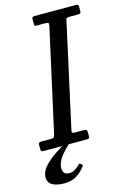

<svg xmlns="http://www.w3.org/2000/svg" viewBox="-200 -814 715 1085"><g transform="rotate(-15 157.5 -271.5)"><path d="M-46 -17V-41Q-46 -55 -31 -55H21Q38 -55 43 -58Q48 -61 51.5 -75.5L184 -674Q187 -688.5 183.2 -691.8Q179.5 -695 161 -695H115Q105 -695 103.5 -698Q102 -701 102 -710.5V-732Q102 -743.5 105 -746.8Q108 -750 119 -750H356.5Q367 -750 370.8 -747.2Q374.5 -744.5 374.5 -733V-711Q374.5 -700 370.5 -697.5Q366.5 -695 355.5 -695H306Q290 -695 288.2 -690.2Q286.5 -685.5 284 -673L152.5 -75Q149 -60.5 153.5 -57.8Q158 -55 176 -55H217Q232.5 -55 235.8 -50.5Q239 -46 239 -30V-19Q239 -8 236.2 -4Q233.5 0 223 0H-27Q-39 0 -42.5 -3Q-46 -6 -46 -17ZM35.5 207Q7.5 207 -15.8 200Q-39 193 -50.8 176.2Q-62.5 159.5 -56.5 131Q-50.5 103 -24 76.5Q2.5 50 37 27Q71.5 4 102 -14Q122.5 -26.5 127 -19Q129.5 -15 125.2 -9.5Q121 -4 113.5 3Q92 22.5 70.2 49Q48.5 75.5 42 106Q38 125 45.2 141.8Q52.5 158.5 78.5 158.5Q97 158.5 112 149.2Q127 140 138 128Q146.5 118 153 124.5L159 129.5Q163 133 162.5 135.5Q162 138 158 143.5Q137 171 108.2 189Q79.5 207 35.5 207Z"/></g></svg>

Font: Besley* Narrow
Style: Italic
Weight: 400
Width: 4
Italic angle: -13°
Designer: Owen Earl
Foundry: indestructible type*
Version: Version 3.000; ttfautohint (v1.8.3)